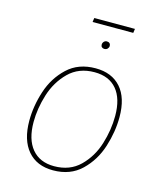

<svg xmlns="http://www.w3.org/2000/svg" viewBox="-115 -850 792 944"><g transform="rotate(15 280.5 -378.0)"><path d="M69 -196Q69 -271 94 -347.5Q119 -424 175 -476.5Q231 -529 318 -529Q401 -529 447 -477Q493 -425 493 -327Q493 -253 468.5 -175.5Q444 -98 388 -44Q332 10 244 10Q161 10 115 -44Q69 -98 69 -196ZM471 -327Q471 -415 431.5 -462Q392 -509 318 -509Q238 -509 187 -458.5Q136 -408 113.5 -336Q91 -264 91 -195Q91 -107 131 -59Q171 -11 244 -11Q324 -11 375 -61Q426 -111 448.5 -183.5Q471 -256 471 -327ZM316 -649Q316 -658 322 -664.5Q328 -671 337 -671Q346 -671 351 -666Q356 -661 356 -653Q356 -645 350 -638.5Q344 -632 334 -632Q326 -632 321 -636.5Q316 -641 316 -649ZM451 -745H244L247 -766H454Z"/></g></svg>

Font: Fira Sans Thin
Style: Italic
Weight: 250
Italic angle: -8°
Designer: Carrois Corporate & Edenspiekermann AG
Foundry: Carrois Corporate GbR & Edenspiekermann AG
Version: Version 4.203